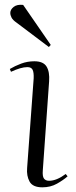

<svg xmlns="http://www.w3.org/2000/svg" viewBox="-20 -787 326 821"><path d="M124 -452Q125 -477 119.5 -488.5Q114 -500 97 -500Q70 -500 27 -480L22 -492Q44 -505 70.5 -515Q97 -525 127 -525Q165 -525 179 -502.5Q193 -480 190 -439L163 -58Q161 -33 168 -23.5Q175 -14 190 -14Q222 -14 261 -43L269 -33Q251 -17 223.5 -1.5Q196 14 161 14Q120 14 106.5 -10.5Q93 -35 96 -69ZM197 -595 189 -586 51 -690Q35 -701 29.5 -711.5Q24 -722 24 -732Q24 -746 38.5 -757.5Q53 -769 79 -766Z"/></svg>

Font: Literata 72pt Light
Style: Italic
Weight: 300
Italic angle: -2°
Designer: Latin by Veronika Burian and Jose Scaglione. Greek by Irene Vlachou. Cyrillic by Vera Evstafieva
Foundry: TypeTogether
Version: Version 3.002